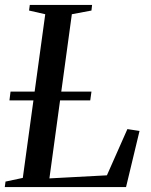

<svg xmlns="http://www.w3.org/2000/svg" viewBox="-32 -763 614 783"><path d="M-12.5 0 -9.5 -22.5 61 -37.5 152.5 -705 86.5 -720 89.5 -743H343.5L341 -720L261 -705L169.5 -35.5L404 -48L487.5 -236.5L537 -229L482 0ZM6.5 -353.5 11 -389.5H341L336 -353.5Z"/></svg>

Font: Merriweather 120pt
Style: Italic
Weight: 400
Italic angle: -7.8°
Version: Version 2.101